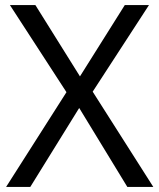

<svg xmlns="http://www.w3.org/2000/svg" viewBox="-20 -734 626 754"><path d="M582 0H480L291 -310L99 0H4L241 -372L19 -714H119L294 -434L470 -714H565L344 -374Z"/></svg>

Font: Noto Sans Lao Looped
Style: Regular
Weight: 400
Designer: Mark Frömberg, Ben Mitchell
Foundry: The Fontpad Ltd
Version: Version 1.001